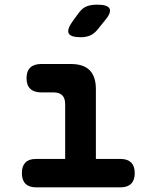

<svg xmlns="http://www.w3.org/2000/svg" viewBox="-20 -805 640 825"><path d="M499 -122Q528 -122 543.5 -106.5Q559 -91 559 -61Q559 -31 543.5 -15.5Q528 0 498 0H135Q105 0 89.5 -15.5Q74 -31 74 -61Q74 -91 89 -106.5Q104 -122 134 -122H260V-357Q260 -383 247.5 -395.5Q235 -408 210 -408H157Q126 -408 110 -423.5Q94 -439 94 -469Q94 -499 110 -514.5Q126 -530 157 -530H284Q339 -530 365.5 -503Q392 -476 392 -422V-122ZM328 -645Q283 -645 275 -662Q267 -679 293 -715L318 -749Q334 -771 353 -778Q372 -785 398 -785Q443 -785 451 -767.5Q459 -750 430 -716L400 -679Q386 -661 368 -653Q350 -645 328 -645Z"/></svg>

Font: Maple Mono
Style: Bold
Weight: 700
Monospace: yes
Designer: subframe7536
Version: Version 7.200